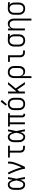

<svg xmlns="http://www.w3.org/2000/svg" viewBox="2496 -3300 1009 6040"><g transform="rotate(-90 3000.0 -279.5)"><path d="M220 8Q239 8 257.5 1.5Q276 -5 290.5 -17.5Q305 -30 316.5 -45.5Q328 -61 337 -77.5Q346 -94 353 -112Q360 -130 366 -148Q372 -111 378 -74Q384 -37 390 0H452Q438 -67 425.5 -134.5Q413 -202 398 -269Q412 -334 424.5 -399.5Q437 -465 450 -530H388Q382 -497 377 -463Q372 -429 366 -396V-392Q365 -391 365 -390Q365 -389 365 -388Q356 -415 344 -440.5Q332 -466 315 -488Q298 -510 273 -524Q248 -538 220 -538Q195 -538 169.5 -532Q144 -526 123 -511.5Q102 -497 87 -475.5Q72 -454 63.5 -430.5Q55 -407 51.5 -381.5Q48 -356 48 -330V-200Q48 -175 51.5 -149.5Q55 -124 63.5 -100Q72 -76 87 -55Q102 -34 123 -19Q144 -4 169.5 2Q195 8 220 8ZM220 -49Q203 -49 185.5 -54Q168 -59 155 -71Q142 -83 133 -98.5Q124 -114 119 -130.5Q114 -147 112 -164.5Q110 -182 110 -200V-330Q110 -348 112 -365.5Q114 -383 119 -400Q124 -417 133 -432.5Q142 -448 155 -459.5Q168 -471 185.5 -476.5Q203 -482 220 -482Q242 -482 260.5 -468Q279 -454 290.5 -435.5Q302 -417 310 -396.5Q318 -376 324 -354.5Q330 -333 335 -311.5Q340 -290 345 -269Q340 -247 335.5 -225Q331 -203 324.5 -181Q318 -159 310.5 -138Q303 -117 291.5 -97.5Q280 -78 261.5 -63.5Q243 -49 220 -49Z M709 0H771Q790 -38 808 -76.5Q826 -115 843 -153.5Q860 -192 875 -231.5Q890 -271 903.5 -311.5Q917 -352 926.5 -393.5Q936 -435 936 -477V-530H874V-477Q874 -445 867.5 -412.5Q861 -380 851.5 -349Q842 -318 831 -287.5Q820 -257 808 -226.5Q796 -196 782.5 -166.5Q769 -137 755 -107Q742 -163 723.5 -218Q705 -273 684 -327Q663 -381 639.5 -434Q616 -487 589 -538L534 -511Q550 -481 564.5 -450.5Q579 -420 592.5 -389Q606 -358 618.5 -326Q631 -294 642.5 -262.5Q654 -231 665 -198.5Q676 -166 685 -133.5Q694 -101 701.5 -67.5Q709 -34 709 0Z M1374 0H1434V-57H1374Q1354 -57 1335.5 -63Q1317 -69 1304 -83.5Q1291 -98 1286 -117Q1281 -136 1281 -155V-474H1436V-530H1064V-474H1219V-155Q1219 -134 1222.5 -113.5Q1226 -93 1235 -74Q1244 -55 1259 -40.5Q1274 -26 1293 -16.5Q1312 -7 1332.5 -3.5Q1353 0 1374 0Z M1720 8Q1739 8 1757.5 1.5Q1776 -5 1790.5 -17.5Q1805 -30 1816.5 -45.5Q1828 -61 1837 -77.5Q1846 -94 1853 -112Q1860 -130 1866 -148Q1872 -111 1878 -74Q1884 -37 1890 0H1952Q1938 -67 1925.5 -134.5Q1913 -202 1898 -269Q1912 -334 1924.5 -399.5Q1937 -465 1950 -530H1888Q1882 -497 1877 -463Q1872 -429 1866 -396V-392Q1865 -391 1865 -390Q1865 -389 1865 -388Q1856 -415 1844 -440.5Q1832 -466 1815 -488Q1798 -510 1773 -524Q1748 -538 1720 -538Q1695 -538 1669.5 -532Q1644 -526 1623 -511.5Q1602 -497 1587 -475.5Q1572 -454 1563.5 -430.5Q1555 -407 1551.5 -381.5Q1548 -356 1548 -330V-200Q1548 -175 1551.5 -149.5Q1555 -124 1563.5 -100Q1572 -76 1587 -55Q1602 -34 1623 -19Q1644 -4 1669.5 2Q1695 8 1720 8ZM1720 -49Q1703 -49 1685.5 -54Q1668 -59 1655 -71Q1642 -83 1633 -98.5Q1624 -114 1619 -130.5Q1614 -147 1612 -164.5Q1610 -182 1610 -200V-330Q1610 -348 1612 -365.5Q1614 -383 1619 -400Q1624 -417 1633 -432.5Q1642 -448 1655 -459.5Q1668 -471 1685.5 -476.5Q1703 -482 1720 -482Q1742 -482 1760.5 -468Q1779 -454 1790.5 -435.5Q1802 -417 1810 -396.5Q1818 -376 1824 -354.5Q1830 -333 1835 -311.5Q1840 -290 1845 -269Q1840 -247 1835.5 -225Q1831 -203 1824.5 -181Q1818 -159 1810.5 -138Q1803 -117 1791.5 -97.5Q1780 -78 1761.5 -63.5Q1743 -49 1720 -49Z M2425 8H2440V-49H2425Q2418 -49 2411 -51Q2404 -53 2399 -58Q2394 -63 2392 -70Q2390 -77 2390 -84V-474H2459V-530H2041V-474H2111V0H2173V-474H2328V-84Q2328 -65 2334 -46.5Q2340 -28 2354 -15Q2368 -2 2387 3Q2406 8 2425 8Z M2750 8Q2777 8 2804 2.5Q2831 -3 2854.5 -16Q2878 -29 2896 -49.5Q2914 -70 2925 -95Q2936 -120 2940 -146.5Q2944 -173 2944 -200V-330Q2944 -357 2940 -384Q2936 -411 2925 -435.5Q2914 -460 2896 -480.5Q2878 -501 2854.5 -514.5Q2831 -528 2804 -533Q2777 -538 2750 -538Q2723 -538 2696.5 -533Q2670 -528 2646.5 -514.5Q2623 -501 2604.5 -480.5Q2586 -460 2575 -435.5Q2564 -411 2560 -384Q2556 -357 2556 -330V-200Q2556 -173 2560 -146.5Q2564 -120 2575 -95Q2586 -70 2604.5 -49.5Q2623 -29 2646.5 -16Q2670 -3 2696.5 2.5Q2723 8 2750 8ZM2750 -49Q2731 -49 2712 -53Q2693 -57 2677 -67.5Q2661 -78 2649.5 -93Q2638 -108 2630.5 -125.5Q2623 -143 2620.5 -162Q2618 -181 2618 -200V-330Q2618 -349 2620.5 -368Q2623 -387 2630.5 -404.5Q2638 -422 2649.5 -437.5Q2661 -453 2677 -463Q2693 -473 2712 -477.5Q2731 -482 2750 -482Q2769 -482 2788 -477.5Q2807 -473 2823 -463Q2839 -453 2851 -437.5Q2863 -422 2870 -404.5Q2877 -387 2879.5 -368Q2882 -349 2882 -330V-200Q2882 -181 2879.5 -162Q2877 -143 2870 -125.5Q2863 -108 2851 -93Q2839 -78 2823 -67.5Q2807 -57 2788 -53Q2769 -49 2750 -49ZM2741 -568 2877 -724 2824 -764 2697 -600Z M3080 0H3142V-173L3199 -241L3280 -124L3365 0H3439L3239 -290L3439 -530H3361L3142 -267V-530H3080Z M3564 205H3626V-96Q3635 -73 3649 -53Q3663 -33 3682.5 -18.5Q3702 -4 3726 2Q3750 8 3774 8Q3800 8 3825 1.5Q3850 -5 3870.5 -19.5Q3891 -34 3906 -55Q3921 -76 3929.5 -100Q3938 -124 3941 -149.5Q3944 -175 3944 -200V-330Q3944 -357 3940 -383.5Q3936 -410 3925 -435Q3914 -460 3896 -480.5Q3878 -501 3854.5 -514Q3831 -527 3804.5 -532.5Q3778 -538 3751 -538Q3724 -538 3698 -532.5Q3672 -527 3649 -513.5Q3626 -500 3609 -479Q3592 -458 3582 -433.5Q3572 -409 3568 -383Q3564 -357 3564 -330ZM3751 -49Q3732 -49 3714 -53.5Q3696 -58 3680.5 -68.5Q3665 -79 3654.5 -94.5Q3644 -110 3637.5 -127.5Q3631 -145 3628.5 -163.5Q3626 -182 3626 -200V-330Q3626 -349 3628.5 -367.5Q3631 -386 3637.5 -403.5Q3644 -421 3654.5 -436Q3665 -451 3680.5 -462Q3696 -473 3714.5 -477.5Q3733 -482 3751 -482Q3770 -482 3788.5 -477.5Q3807 -473 3823 -462.5Q3839 -452 3851 -437Q3863 -422 3870 -404.5Q3877 -387 3879.5 -368Q3882 -349 3882 -330V-200Q3882 -181 3879.5 -162Q3877 -143 3870 -125.5Q3863 -108 3851 -93Q3839 -78 3823 -67.5Q3807 -57 3788.5 -53Q3770 -49 3751 -49Z M4374 0H4434V-57H4374Q4354 -57 4335.5 -63Q4317 -69 4304 -83.5Q4291 -98 4286 -117Q4281 -136 4281 -155V-530H4075V-474H4219V-155Q4219 -134 4222.5 -113.5Q4226 -93 4235 -74Q4244 -55 4259 -40.5Q4274 -26 4293 -16.5Q4312 -7 4332.5 -3.5Q4353 0 4374 0Z M4750 8Q4776 8 4803 2.5Q4830 -3 4853 -16.5Q4876 -30 4893.5 -50.5Q4911 -71 4921.5 -95.5Q4932 -120 4936 -146.5Q4940 -173 4940 -200V-330Q4940 -352 4937 -373Q4934 -394 4925 -413.5Q4916 -433 4902 -449.5Q4888 -466 4871 -478L4952 -474V-530L4751 -538H4750Q4723 -538 4696.5 -532.5Q4670 -527 4646.5 -514Q4623 -501 4604.5 -480.5Q4586 -460 4575 -435.5Q4564 -411 4560 -384Q4556 -357 4556 -330V-200Q4556 -173 4560 -146.5Q4564 -120 4575 -95Q4586 -70 4604 -49.5Q4622 -29 4645.5 -16Q4669 -3 4696 2.5Q4723 8 4750 8ZM4750 -49Q4731 -49 4712 -53Q4693 -57 4677 -67.5Q4661 -78 4649.5 -93Q4638 -108 4630.5 -125.5Q4623 -143 4620.5 -162Q4618 -181 4618 -200V-330Q4618 -349 4620.5 -368Q4623 -387 4630.5 -404.5Q4638 -422 4649.5 -437.5Q4661 -453 4677.5 -463Q4694 -473 4712.5 -477.5Q4731 -482 4750 -482Q4769 -482 4787.5 -477.5Q4806 -473 4821.5 -462.5Q4837 -452 4848.5 -436.5Q4860 -421 4866.5 -403.5Q4873 -386 4875.5 -367.5Q4878 -349 4878 -330V-200Q4878 -181 4875.5 -162.5Q4873 -144 4866.5 -126.5Q4860 -109 4848.5 -93.5Q4837 -78 4821.5 -67.5Q4806 -57 4787 -53Q4768 -49 4750 -49Z M5374 205H5436V-330Q5436 -355 5433 -380Q5430 -405 5422 -428.5Q5414 -452 5400.5 -473.5Q5387 -495 5367 -510Q5347 -525 5322.5 -531.5Q5298 -538 5273 -538Q5249 -538 5225.5 -532Q5202 -526 5182 -511.5Q5162 -497 5148.5 -477Q5135 -457 5126 -434V-530H5064V0H5126V-330Q5126 -349 5128.5 -367Q5131 -385 5137 -402.5Q5143 -420 5154 -435.5Q5165 -451 5180 -461.5Q5195 -472 5213.5 -477Q5232 -482 5250 -482Q5269 -482 5287 -477Q5305 -472 5320 -461.5Q5335 -451 5346 -435.5Q5357 -420 5363 -402.5Q5369 -385 5371.5 -367Q5374 -349 5374 -330Z M5750 8Q5776 8 5803 2.5Q5830 -3 5853 -16.5Q5876 -30 5893.5 -50.5Q5911 -71 5921.5 -95.5Q5932 -120 5936 -146.5Q5940 -173 5940 -200V-330Q5940 -352 5937 -373Q5934 -394 5925 -413.5Q5916 -433 5902 -449.5Q5888 -466 5871 -478L5952 -474V-530L5751 -538H5750Q5723 -538 5696.5 -532.5Q5670 -527 5646.5 -514Q5623 -501 5604.5 -480.5Q5586 -460 5575 -435.5Q5564 -411 5560 -384Q5556 -357 5556 -330V-200Q5556 -173 5560 -146.5Q5564 -120 5575 -95Q5586 -70 5604 -49.5Q5622 -29 5645.5 -16Q5669 -3 5696 2.5Q5723 8 5750 8ZM5750 -49Q5731 -49 5712 -53Q5693 -57 5677 -67.5Q5661 -78 5649.5 -93Q5638 -108 5630.5 -125.5Q5623 -143 5620.5 -162Q5618 -181 5618 -200V-330Q5618 -349 5620.5 -368Q5623 -387 5630.5 -404.5Q5638 -422 5649.5 -437.5Q5661 -453 5677.5 -463Q5694 -473 5712.5 -477.5Q5731 -482 5750 -482Q5769 -482 5787.5 -477.5Q5806 -473 5821.5 -462.5Q5837 -452 5848.5 -436.5Q5860 -421 5866.5 -403.5Q5873 -386 5875.5 -367.5Q5878 -349 5878 -330V-200Q5878 -181 5875.5 -162.5Q5873 -144 5866.5 -126.5Q5860 -109 5848.5 -93.5Q5837 -78 5821.5 -67.5Q5806 -57 5787 -53Q5768 -49 5750 -49Z"/></g></svg>

Font: Iosevka SS09 Light
Style: Regular
Weight: 300
Monospace: yes
Designer: Belleve Invis
Foundry: Belleve Invis
Version: Version 5.2.1; ttfautohint (v1.8.3)